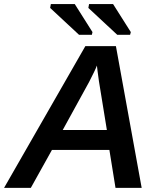

<svg xmlns="http://www.w3.org/2000/svg" viewBox="-50 -912 774 932"><path d="M202.1 -184.1 99.6 0H-30.3L364.3 -688H512.7L637.7 0H510.7L481 -184.1ZM420.4 -593.8Q416 -581.5 406.2 -561.5Q396.5 -541.5 382.3 -513.7L254.4 -280.8H468.8L430.2 -518.1Q426.3 -546.4 423.8 -565.4Q421.4 -584.5 420.4 -593.8ZM398.9 -756.3 396 -743.2H333.5L193.4 -873.5L196.8 -892.1H313ZM585 -756.3 581.5 -743.2H519L378.9 -873.5L382.3 -892.1H499Z"/></svg>

Font: Arimo SemiBold
Style: Italic
Weight: 600
Italic angle: -12°
Version: Version 1.33